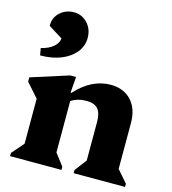

<svg xmlns="http://www.w3.org/2000/svg" viewBox="-122 -947 936 1047"><g transform="rotate(15 345.5 -424.0)"><path d="M32 0V-18L91 -86V-340L22 -418V-442L235 -510H268L261 -420H266Q355 -518 462 -518Q536 -518 579 -471.5Q622 -425 622 -345V-86L681 -18V0H391V-18L442 -85V-303Q442 -353 422 -376Q402 -399 358 -399Q307 -399 271 -375V-85L322 -18V0ZM48 -573 41 -613Q83 -622 109.5 -644.5Q136 -667 136 -693L57 -742V-748Q57 -790 89 -819Q121 -848 167 -848Q212 -848 243 -814.5Q274 -781 274 -732Q274 -686 245 -650Q216 -614 165.5 -593.5Q115 -573 48 -573Z"/></g></svg>

Font: Platypi ExtraBold
Style: Regular
Weight: 800
Designer: David Sargent
Foundry: Bolt Cutter Type
Version: Version 1.200; ttfautohint (v1.8.4.7-5d5b)